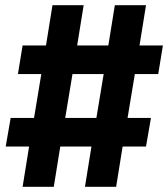

<svg xmlns="http://www.w3.org/2000/svg" viewBox="-20 -737 647 739"><path d="M67 -18 92 -173H2L21 -283H111L139 -452H49L67 -562H157L182 -717H302L277 -562H397L422 -717H542L517 -562H607L589 -452H499L471 -283H561L542 -173H452L427 -18H307L332 -173H212L187 -18ZM351 -283 379 -452H259L231 -283Z"/></svg>

Font: Iosevka Extrabold Extended
Style: Italic
Weight: 800
Width: 7
Italic angle: -9°
Monospace: yes
Designer: Belleve Invis
Foundry: Belleve Invis
Version: Version 32.5.0; ttfautohint (v1.8.4)